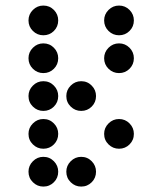

<svg xmlns="http://www.w3.org/2000/svg" viewBox="-20 -689 587 694"><path d="M190.4 -615.2Q190.4 -592.8 174.8 -577.1Q159.2 -561.5 136.7 -561.5Q114.7 -561.5 98.9 -577.1Q83 -592.8 83 -615.2Q83 -637.2 98.9 -653.1Q114.7 -668.9 136.7 -668.9Q159.2 -668.9 174.8 -653.1Q190.4 -637.2 190.4 -615.2ZM190.4 -478.5Q190.4 -456.1 174.8 -440.4Q159.2 -424.8 136.7 -424.8Q114.7 -424.8 98.9 -440.4Q83 -456.1 83 -478.5Q83 -500.5 98.9 -516.4Q114.7 -532.2 136.7 -532.2Q159.2 -532.2 174.8 -516.4Q190.4 -500.5 190.4 -478.5ZM190.4 -341.8Q190.4 -319.3 174.8 -303.7Q159.2 -288.1 136.7 -288.1Q114.7 -288.1 98.9 -303.7Q83 -319.3 83 -341.8Q83 -363.8 98.9 -379.6Q114.7 -395.5 136.7 -395.5Q159.2 -395.5 174.8 -379.6Q190.4 -363.8 190.4 -341.8ZM327.1 -341.8Q327.1 -319.3 311.5 -303.7Q295.9 -288.1 273.4 -288.1Q251.5 -288.1 235.6 -303.7Q219.7 -319.3 219.7 -341.8Q219.7 -363.8 235.6 -379.6Q251.5 -395.5 273.4 -395.5Q295.9 -395.5 311.5 -379.6Q327.1 -363.8 327.1 -341.8ZM190.4 -205.1Q190.4 -182.6 174.8 -167Q159.2 -151.4 136.7 -151.4Q114.7 -151.4 98.9 -167Q83 -182.6 83 -205.1Q83 -227.1 98.9 -242.9Q114.7 -258.8 136.7 -258.8Q159.2 -258.8 174.8 -242.9Q190.4 -227.1 190.4 -205.1ZM463.9 -205.1Q463.9 -182.6 448.2 -167Q432.6 -151.4 410.2 -151.4Q388.2 -151.4 372.3 -167Q356.4 -182.6 356.4 -205.1Q356.4 -227.1 372.3 -242.9Q388.2 -258.8 410.2 -258.8Q432.6 -258.8 448.2 -242.9Q463.9 -227.1 463.9 -205.1ZM190.4 -68.4Q190.4 -45.9 174.8 -30.3Q159.2 -14.6 136.7 -14.6Q114.7 -14.6 98.9 -30.3Q83 -45.9 83 -68.4Q83 -90.3 98.9 -106.2Q114.7 -122.1 136.7 -122.1Q159.2 -122.1 174.8 -106.2Q190.4 -90.3 190.4 -68.4ZM327.1 -68.4Q327.1 -45.9 311.5 -30.3Q295.9 -14.6 273.4 -14.6Q251.5 -14.6 235.6 -30.3Q219.7 -45.9 219.7 -68.4Q219.7 -90.3 235.6 -106.2Q251.5 -122.1 273.4 -122.1Q295.9 -122.1 311.5 -106.2Q327.1 -90.3 327.1 -68.4ZM463.9 -615.2Q463.9 -592.8 448.2 -577.1Q432.6 -561.5 410.2 -561.5Q388.2 -561.5 372.3 -577.1Q356.4 -592.8 356.4 -615.2Q356.4 -637.2 372.3 -653.1Q388.2 -668.9 410.2 -668.9Q432.6 -668.9 448.2 -653.1Q463.9 -637.2 463.9 -615.2ZM463.9 -478.5Q463.9 -456.1 448.2 -440.4Q432.6 -424.8 410.2 -424.8Q388.2 -424.8 372.3 -440.4Q356.4 -456.1 356.4 -478.5Q356.4 -500.5 372.3 -516.4Q388.2 -532.2 410.2 -532.2Q432.6 -532.2 448.2 -516.4Q463.9 -500.5 463.9 -478.5Z"/></svg>

Font: DatDot
Style: Regular
Weight: 400
Designer: GGBot
Version: 1.00